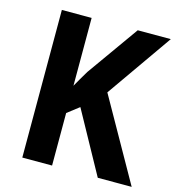

<svg xmlns="http://www.w3.org/2000/svg" viewBox="-106 -806 825 897"><g transform="rotate(15 306.0 -357.0)"><path d="M612 0 388 -397 610 -714H450L273 -465C255 -436 241 -410 227 -386V-714H83V0H227V-254L284 -298L448 0Z"/></g></svg>

Font: Noto Sans Malayalam SemiCondensed
Style: Bold
Weight: 700
Width: 4
Designer: Jelle Bosma - Monotype Design Team
Foundry: Monotype Imaging Inc.
Version: Version 2.104